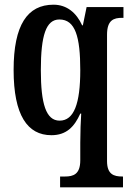

<svg xmlns="http://www.w3.org/2000/svg" viewBox="-20 -566 557 818"><path d="M236 232H504V186H501C465 186 436 177 436 120V-418C436 -481 465 -490 500 -490H506V-536H349L333 -458H330C306 -511 265 -546 208 -546C97 -546 38 -460 38 -268C38 -75 97 10 199 10C263 10 297 -26 322 -82H326C324 -55 322 0 322 42V117C322 177 292 186 257 186H236ZM234 -52C176 -52 154 -124 154 -267C154 -415 176 -483 233 -483C301 -483 322 -409 322 -267C322 -124 295 -52 234 -52Z"/></svg>

Font: Noto Serif Sinhala ExtraCondensed SemiBold
Style: Regular
Weight: 600
Width: 2
Designer: Jelle Bosma - Monotype Design Team
Foundry: Monotype Imaging Inc.
Version: Version 2.007